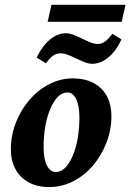

<svg xmlns="http://www.w3.org/2000/svg" viewBox="-20 -757 533 785"><path d="M180.7 7.8Q132.8 7.8 97.7 -11.2Q62.5 -30.3 43.5 -64.9Q24.4 -99.6 24.4 -146.5Q24.4 -202.1 44.4 -254.4Q64.5 -306.6 99.6 -347.7Q134.8 -388.7 180.7 -412.6Q226.6 -436.5 278.3 -436.5Q326.2 -436.5 361.8 -418Q397.5 -399.4 416.5 -364.7Q435.5 -330.1 435.5 -281.2Q435.5 -226.6 415.5 -174.3Q395.5 -122.1 360.8 -81.1Q326.2 -40 279.8 -16.1Q233.4 7.8 180.7 7.8ZM208 -53.7Q229.5 -53.7 247.1 -71.8Q264.6 -89.8 277.8 -121.1Q291 -152.3 297.9 -192.9Q304.7 -233.4 304.7 -276.4Q304.7 -324.2 291.5 -351.6Q278.3 -378.9 255.9 -378.9Q233.4 -378.9 215.8 -360.4Q198.2 -341.8 185.1 -310.5Q171.9 -279.3 165 -239.3Q158.2 -199.2 158.2 -155.3Q158.2 -106.4 171.9 -80.1Q185.5 -53.7 208 -53.7ZM174.8 -668 190.4 -737.3H493.2L477.5 -668ZM356.4 -496.1Q339.8 -496.1 315.9 -506.8Q292 -517.6 268.6 -528.3Q245.1 -539.1 227.5 -539.1Q210.9 -539.1 196.8 -529.3Q182.6 -519.5 168 -498L129.9 -521.5Q152.3 -568.4 183.6 -594.7Q214.8 -621.1 250 -621.1Q267.6 -621.1 291 -610.4Q314.5 -599.6 338.4 -588.4Q362.3 -577.1 379.9 -577.1Q395.5 -577.1 409.7 -587.4Q423.8 -597.7 439.5 -619.1L476.6 -595.7Q455.1 -548.8 423.3 -522.5Q391.6 -496.1 356.4 -496.1Z"/></svg>

Font: Crimson Pro
Style: Bold Italic
Weight: 700
Italic angle: -12°
Designer: Jacques Le Bailly
Foundry: Baron von Fonthausen
Version: Version 1.003